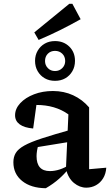

<svg xmlns="http://www.w3.org/2000/svg" viewBox="-20 -988 584 1019"><path d="M438 8Q403 8 372.5 -17Q342 -42 330 -91L343 -381Q273 -431 173 -431Q156 -431 139 -429Q122 -427 107 -424L177 -458L156 -306Q109 -310 84.5 -328Q60 -346 60 -376Q60 -411 87.5 -440.5Q115 -470 160.5 -487.5Q206 -505 261 -505Q319 -505 368 -482.5Q417 -460 453 -418V-90L544 -98Q542 -66 527.5 -42Q513 -18 489.5 -5Q466 8 438 8ZM223 11Q144 10 97.5 -27.5Q51 -65 51 -127Q51 -155 63.5 -176Q76 -197 109 -215.5Q142 -234 203.5 -254Q265 -274 361 -301V-237L146 -202L184 -219Q179 -204 176.5 -188Q174 -172 174 -159Q174 -120 191.5 -100Q209 -80 245 -80Q270 -80 296.5 -88.5Q323 -97 353 -116V-103Q326 -68 294.5 -40Q263 -12 223 11ZM272 -559Q241 -559 217.5 -572.5Q194 -586 180 -610Q166 -634 166 -665Q166 -695 180 -719Q194 -743 217.5 -756.5Q241 -770 272 -770Q318 -770 348 -740.5Q378 -711 378 -665Q378 -634 364 -610Q350 -586 326.5 -572.5Q303 -559 272 -559ZM272 -611Q295 -611 310.5 -626.5Q326 -642 326 -664Q326 -688 310.5 -703Q295 -718 272 -718Q249 -718 234 -703Q219 -688 219 -664Q219 -642 234 -626.5Q249 -611 272 -611ZM185 -776 162 -816 348 -968H364L408 -886Q353 -855 297.5 -827.5Q242 -800 185 -776Z"/></svg>

Font: Piazzolla Thin
Style: Bold
Weight: 700
Version: Version 2.005